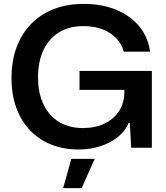

<svg xmlns="http://www.w3.org/2000/svg" viewBox="-20 -758 854 985"><path d="M384 9Q306 9 242.5 -16.5Q179 -42 133.5 -90Q88 -138 63.5 -205.5Q39 -273 39 -357Q39 -446 65.5 -516.5Q92 -587 141 -636.5Q190 -686 257.5 -712Q325 -738 409 -738Q502 -738 574.5 -708.5Q647 -679 693 -624.5Q739 -570 750 -493H615Q604 -533 575.5 -562.5Q547 -592 505 -608Q463 -624 408 -624Q333 -624 281 -591Q229 -558 202 -499Q175 -440 175 -361Q175 -299 191.5 -251Q208 -203 238 -169.5Q268 -136 310 -118.5Q352 -101 405 -101Q468 -101 516 -124Q564 -147 591 -188.5Q618 -230 618 -287V-324L647 -297H388V-394H759V0H653L646 -127H640Q623 -86 585 -55.5Q547 -25 495 -8Q443 9 384 9ZM304 207 346 57H466L399 207Z"/></svg>

Font: Mona Sans ExtraLight SemiBold
Style: Regular
Weight: 600
Version: Version 2.000